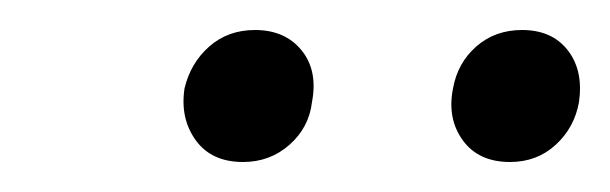

<svg xmlns="http://www.w3.org/2000/svg" viewBox="-20 -627 407 128"><path d="M142 -519Q121 -519 110.5 -533.5Q100 -548 103 -568Q107 -585 119.5 -596Q132 -607 150 -607Q170 -607 181 -593.5Q192 -580 188 -559Q186 -542 173 -530.5Q160 -519 142 -519ZM320 -519Q299 -519 288.5 -533.5Q278 -548 282 -568Q285 -585 297.5 -596Q310 -607 328 -607Q348 -607 358.5 -593.5Q369 -580 366 -559Q363 -542 350.5 -530.5Q338 -519 320 -519Z"/></svg>

Font: Ysabeau
Style: Italic
Weight: 400
Italic angle: -12°
Designer: Christian Thalmann (Catharsis Fonts)
Version: Version 2.000;gftools[0.9.27.dev2+g8671c4b]